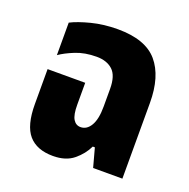

<svg xmlns="http://www.w3.org/2000/svg" viewBox="-107 -664 764 777"><g transform="rotate(20 275.0 -276.0)"><path d="M200 10Q130 10 95 -30.5Q60 -71 60 -163V-313H222V-219Q222 -175 233.5 -156.5Q245 -138 265 -138Q292 -138 308.5 -166Q325 -194 325 -248V-324Q325 -381 299.5 -404.5Q274 -428 230 -428Q179 -428 139.5 -412Q100 -396 76 -379V-519Q107 -535 159.5 -548.5Q212 -562 273 -562Q392 -562 444 -501Q496 -440 496 -326V0H370L348 -81H339Q322 -45 288.5 -17.5Q255 10 200 10Z"/></g></svg>

Font: Noto Sans Thai Cond Blk
Style: Regular
Weight: 900
Width: 3
Designer: Monotype Design Team
Foundry: Monotype Imaging Inc.
Version: Version 2.002; ttfautohint (v1.8.4.7-5d5b)